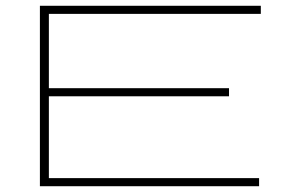

<svg xmlns="http://www.w3.org/2000/svg" viewBox="-20 -644 1040 664"><path d="M118 0V-624H882V-596H149V-339H772V-311H149V-28H876V0Z"/></svg>

Font: Inconsolata UltraExpanded ExtraLight
Style: Regular
Weight: 200
Width: 9
Monospace: yes
Designer: Raph Levien, Cyreal, Brenton Simpson
Foundry: Raph Levien, Cyreal, Google
Version: Version 3.001; ttfautohint (v1.8.2.53-6de2)